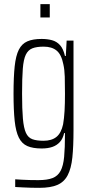

<svg xmlns="http://www.w3.org/2000/svg" viewBox="-20 -705 433 922"><path d="M169 197Q149 197 129.5 196.5Q110 196 91 195Q72 194 53 193V156Q68 157 85 158Q102 159 122.5 159.5Q143 160 164 160Q207 160 232.5 150Q258 140 271 115.5Q284 91 288 48Q292 5 292 -60V-66H288Q282 -39 267.5 -23Q253 -7 231.5 0.5Q210 8 180 8Q138 8 111.5 -3.5Q85 -15 70.5 -44Q56 -73 50.5 -124.5Q45 -176 45 -255Q45 -335 50.5 -386.5Q56 -438 70.5 -466.5Q85 -495 111.5 -506.5Q138 -518 180 -518Q207 -518 229.5 -512Q252 -506 268 -488.5Q284 -471 292 -436H296L300 -510H333V-80Q333 -2 327.5 51Q322 104 305 136.5Q288 169 255.5 183Q223 197 169 197ZM189 -29Q228 -29 251 -47.5Q274 -66 283 -108Q288 -137 290 -172Q292 -207 292 -254Q292 -303 291 -337Q290 -371 284 -397Q275 -443 252 -462Q229 -481 190 -481Q156 -481 135.5 -473Q115 -465 104 -442.5Q93 -420 89.5 -375Q86 -330 86 -255Q86 -180 90 -135Q94 -90 104.5 -67Q115 -44 135.5 -36.5Q156 -29 189 -29ZM174 -621V-685H219V-621Z"/></svg>

Font: Saira ExtraCondensed ExtraLight
Style: Regular
Weight: 250
Width: 2
Designer: Hector Gatti with collaboration of the Omnibus-Type team
Foundry: Omnibus-Type
Version: Version 1.101